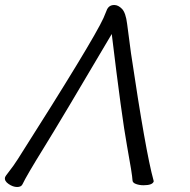

<svg xmlns="http://www.w3.org/2000/svg" viewBox="-121 -731 761 768"><path d="M494 -6Q490 10 453 10Q437 10 423 5Q409 0 409 -10Q408 -33 387 -148Q366 -263 326 -595Q125 -254 55 -141Q-15 -28 -31 6Q-36 17 -52.5 17Q-69 17 -86.5 5Q-104 -7 -101 -21Q-100 -26 -84 -46Q-68 -66 -50 -94Q251 -567 293 -659Q301 -677 305 -688Q313 -711 336 -711Q352 -711 367 -695.5Q382 -680 387.5 -635.5Q393 -591 403 -518Q462 -121 493 -10Q494 -8 494 -6Z"/></svg>

Font: LXGW Bright GB
Style: Italic
Weight: 400
Italic angle: -12°
Designer: Christian Thalmann (Catharsis Fonts)
Foundry: LXGW / Christian Thalmann (Catharsis Fonts) / Fontworks Inc.
Version: Version 5.510